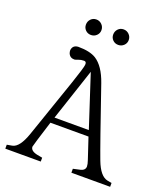

<svg xmlns="http://www.w3.org/2000/svg" viewBox="-153 -841 817 937"><g transform="rotate(20 256.0 -372.5)"><path d="M148.9 -588.9Q209 -588.9 241.7 -568.8Q287.1 -540 314.5 -460.9Q413.1 -173.3 439.5 -104Q466.8 -31.7 506.3 -23.9L528.3 -20V0H327.1V-20.5L364.7 -28.8Q387.7 -34.7 388.2 -54.2Q388.2 -65.9 381.3 -85.9L345.2 -194.3H147.5Q106 -63 105 -54.7Q105 -33.2 139.2 -25.4L168 -20V0H-16.1V-20.5L11.2 -25.4Q47.4 -32.2 74.2 -109.9L179.7 -416Q208.5 -500.5 210.2 -517.6Q211.9 -534.7 198.7 -534.7Q183.1 -534.7 169.2 -529.3Q155.3 -523.9 151.4 -523.9Q127.9 -523.9 119.6 -545.4Q117.2 -552.7 117.2 -560.5Q120.6 -587.4 148.9 -588.9ZM247.6 -495.1 157.7 -224.6H335.9ZM146.5 -703.6Q146.5 -720.7 158 -732.7Q169.4 -744.6 186.5 -744.6Q203.1 -744.6 215.1 -732.7Q227.1 -720.7 227.1 -703.6Q227.1 -687 215.1 -675.5Q203.1 -664.1 186.5 -664.1Q169.4 -664.1 158 -675.5Q146.5 -687 146.5 -703.6ZM288.1 -703.6Q288.1 -720.7 299.6 -732.7Q311 -744.6 328.1 -744.6Q344.7 -744.6 356.7 -732.7Q368.7 -720.7 368.7 -703.6Q368.7 -687 356.7 -675.5Q344.7 -664.1 328.1 -664.1Q311 -664.1 299.6 -675.5Q288.1 -687 288.1 -703.6Z"/></g></svg>

Font: Lancelot
Style: Regular
Weight: 400
Designer: Marion Kadi
Foundry: Marion Kadi, Anton Koovit
Version: 1.004